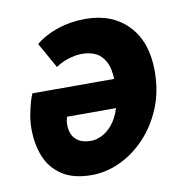

<svg xmlns="http://www.w3.org/2000/svg" viewBox="-65 -573 628 647"><g transform="rotate(-10 249.5 -249.0)"><path d="M199 12Q136 12 97.5 -13.5Q59 -39 42 -81.5Q25 -124 25 -176Q25 -201 29.5 -225Q34 -249 39.5 -267.5Q45 -286 49 -294H357L346 -196H150Q148 -189 147 -183Q146 -177 146 -168Q146 -150 153 -135Q160 -120 175.5 -111Q191 -102 217 -102Q233 -102 252.5 -111Q272 -120 289.5 -141Q307 -162 318 -196.5Q329 -231 329 -282Q329 -327 316.5 -351.5Q304 -376 283.5 -386Q263 -396 236 -396Q214 -396 189 -388Q164 -380 146 -367L97 -454Q128 -480 172.5 -495Q217 -510 268 -510Q359 -510 413.5 -453.5Q468 -397 468 -296Q468 -227 444.5 -170.5Q421 -114 382 -73Q343 -32 295.5 -10Q248 12 199 12Z"/></g></svg>

Font: Source Sans 3 ExtraBold
Style: Italic
Weight: 800
Italic angle: -11°
Version: Version 3.052;hotconv 1.1.0;makeotfexe 2.6.0